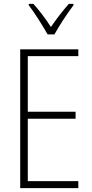

<svg xmlns="http://www.w3.org/2000/svg" viewBox="-20 -968 475 988"><path d="M225 -791H260C285 -836 326 -899 358 -941V-948H334C299 -908 271 -871 242 -829C216 -870 181 -916 152 -948H128V-941C156 -905 199 -837 225 -791ZM383 0V-36H123V-357H369V-393H123V-679H383V-714H84V0Z"/></svg>

Font: Noto Sans Gujarati Condensed ExtraLight
Style: Regular
Weight: 200
Width: 3
Designer: Jelle Bosma - Monotype Design Team, Universal Thirst
Foundry: Monotype Imaging Inc.
Version: Version 2.106